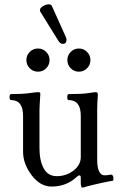

<svg xmlns="http://www.w3.org/2000/svg" viewBox="-20 -838 546 874"><path d="M23.4 0ZM280.8 -667Q282.7 -661.6 282.7 -657.2Q282.7 -638.2 265.6 -638.2Q254.4 -638.2 245.6 -652.3L163.6 -784.7Q161.6 -787.1 161.6 -791Q161.6 -803.7 181.2 -813Q191.9 -818.4 201.2 -818.4Q212.9 -818.4 216.3 -810.5ZM205.6 -564.5Q205.6 -542.5 190.2 -527.1Q174.8 -511.7 152.8 -511.7Q130.9 -511.7 115.5 -527.1Q100.1 -542.5 100.1 -564.5Q100.1 -586.4 115.5 -601.8Q130.9 -617.2 152.8 -617.2Q174.8 -617.2 190.2 -601.8Q205.6 -586.4 205.6 -564.5ZM391.6 -564.5Q391.6 -542.5 376.2 -527.1Q360.8 -511.7 339.1 -511.7Q317.4 -511.7 302 -527.1Q286.6 -542.5 286.6 -564.5Q286.6 -586.4 302 -601.8Q317.4 -617.2 339.1 -617.2Q360.8 -617.2 376.2 -601.8Q391.6 -586.4 391.6 -564.5ZM492.7 -15.1Q479 -13.7 426 -1.7Q373 10.3 358.9 15.6Q357.4 16.1 355.5 16.1Q347.7 16.1 347.7 -5.9V-27.8Q347.7 -39.6 342 -39.6Q336.4 -39.6 328.6 -32.2Q282.2 11.2 214.4 11.2Q163.1 11.2 124 -40.5Q85 -92.3 85 -147V-310.5Q85 -382.3 30.8 -382.3Q23.4 -382.3 23.4 -396Q23.4 -409.7 30.8 -409.7Q82 -409.7 113.5 -414.1Q145 -418.5 154.3 -418.5Q164.1 -418.5 163.6 -410.6Q159.7 -350.6 159.7 -336.4V-163.1Q159.7 -106.9 179 -71.5Q198.2 -36.1 238.3 -36.1Q281.2 -36.1 314.5 -61.5Q347.7 -86.9 347.7 -123V-310.5Q347.7 -382.3 293.5 -382.3Q286.1 -382.3 286.1 -396Q286.1 -409.7 293.5 -409.7Q353.5 -409.7 381.6 -414.1Q409.7 -418.5 415.5 -418.5Q426.3 -418.5 425.3 -405.3Q422.4 -362.8 422.4 -337.4V-110.8Q422.4 -35.2 462.4 -40L485.4 -43Q493.7 -43.9 496.1 -29.8Q496.6 -25.9 496.6 -22.5Q496.6 -15.6 492.7 -15.1Z"/></svg>

Font: Junicode
Style: Regular
Weight: 400
Designer: Peter S. Baker
Foundry: Briery Creek Software
Version: Version 0.7.2